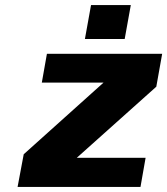

<svg xmlns="http://www.w3.org/2000/svg" viewBox="-20 -733 656 753"><path d="M313 -580 337 -713H493L469 -580ZM49 0 73 -128 386 -409H144L164 -522H616L593 -393L281 -114H551L531 0Z"/></svg>

Font: Tomorrow SemiBold
Style: Italic
Weight: 600
Italic angle: -10°
Designer: Tony de Marco, Monica Rizzolli
Foundry: Just in Type
Version: Version 2.002